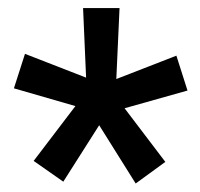

<svg xmlns="http://www.w3.org/2000/svg" viewBox="-20 -731 484 465"><path d="M13.7 -517.1 40.5 -600.6 188.5 -543 181.2 -711.4H269.5L261.7 -539.6L407.2 -596.2L434.1 -511.7L281.7 -468.8L380.4 -338.9L308.6 -286.6L220.2 -427.7L133.3 -291L61.5 -341.3L162.6 -474.1Z"/></svg>

Font: Heebo Medium
Style: Regular
Weight: 500
Designer: Oded Ezer
Foundry: Meir Sadan
Version: Version 2.001; ttfautohint (v1.5.14-ce02) -l 8 -r 50 -G 200 